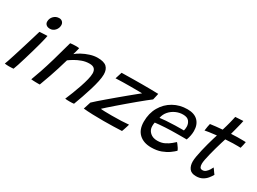

<svg xmlns="http://www.w3.org/2000/svg" viewBox="-39 -1335 2644 1975"><g transform="rotate(30 1282.5 -348.0)"><path d="M236 -542Q208 -542 191.8 -556.2Q175.5 -570.5 175.5 -593Q175.5 -631.5 202.2 -658.5Q229 -685.5 267 -685.5Q291 -685.5 305.8 -670.2Q320.5 -655 320.5 -632.5Q320.5 -596.5 296 -569.2Q271.5 -542 236 -542ZM118.5 0.5Q110.5 1 95.5 2Q80.5 3 65 3Q37.5 3 14.5 -0.5Q19 -11 29.5 -42Q40 -73 53.8 -116.2Q67.5 -159.5 82.8 -208.5Q98 -257.5 112.8 -305.8Q127.5 -354 139.8 -394.8Q152 -435.5 159.5 -461Q170 -462 188 -463.2Q206 -464.5 224 -465.2Q242 -466 252.5 -466Q250.5 -452.5 243.8 -423.8Q237 -395 228 -360Q215.5 -313.5 199.8 -258.2Q184 -203 168 -150.2Q152 -97.5 139 -57Q126 -16.5 118.5 0.5Z M433.5 6.5Q423.5 6.5 410 6.8Q396.5 7 383 6.5Q370.5 6.5 355 5.5Q339.5 4.5 331 3.5Q352.5 -52 376 -122Q399.5 -192 427.8 -288Q456 -384 492 -518Q504.5 -520 521.5 -521.2Q538.5 -522.5 556.5 -522.5Q567.5 -522.5 578.5 -522Q589.5 -521.5 597.5 -520Q596.5 -514.5 592.8 -498.8Q589 -483 584.2 -465.5Q579.5 -448 576 -437Q598.5 -457.5 638.2 -479Q678 -500.5 724.2 -515.2Q770.5 -530 813.5 -530Q889.5 -530 921 -499.8Q952.5 -469.5 952.5 -412Q952.5 -377.5 942 -328Q931.5 -278.5 914.2 -221.8Q897 -165 876.8 -107.2Q856.5 -49.5 837.5 1.5Q818.5 4.5 785.5 4.5Q750 4.5 733 1.5Q751 -40 770.8 -90.8Q790.5 -141.5 808 -193Q825.5 -244.5 836.5 -289Q847.5 -333.5 847.5 -363.5Q847.5 -397.5 829.8 -416.8Q812 -436 770.5 -436Q726 -436 684 -421Q642 -406 607.8 -385.8Q573.5 -365.5 551.5 -349Q515 -222.5 482.2 -128.2Q449.5 -34 433.5 6.5Z M1405 -2.5Q1362.5 -0.5 1305 1.2Q1247.5 3 1187.5 3Q1121.5 3 1058.2 1Q995 -1 949.5 -6L977 -92.5Q993 -108.5 1025.5 -136.8Q1058 -165 1099.5 -200.5Q1141 -236 1185.5 -273.2Q1230 -310.5 1271.2 -344.5Q1312.5 -378.5 1344 -404.2Q1375.5 -430 1390.5 -441.5Q1381.5 -442 1357.8 -442.2Q1334 -442.5 1303.8 -442.5Q1273.5 -442.5 1245 -442.5Q1208.5 -442.5 1171.2 -441.8Q1134 -441 1107.5 -440Q1081 -439 1076.5 -438.5L1102 -519Q1118 -519 1155 -519.8Q1192 -520.5 1241.8 -521.2Q1291.5 -522 1346 -522Q1391.5 -522 1441.8 -521.5Q1492 -521 1537 -519.5Q1537 -516.5 1533.2 -500.2Q1529.5 -484 1525.5 -467Q1521.5 -450 1520 -444Q1499.5 -429 1464.8 -401Q1430 -373 1387.8 -338Q1345.5 -303 1301.5 -265.5Q1257.5 -228 1217.5 -193.5Q1177.5 -159 1147.2 -132Q1117 -105 1103 -91.5Q1116 -89 1153.8 -88Q1191.5 -87 1235 -87Q1291.5 -87 1348.2 -89.2Q1405 -91.5 1435.5 -95Q1434 -89 1427.8 -69Q1421.5 -49 1414.8 -29Q1408 -9 1405 -2.5Z M2001 -111.5Q1982.5 -93 1948.2 -68Q1914 -43 1864 -24.2Q1814 -5.5 1748 -5.5Q1657 -5.5 1604 -55Q1551 -104.5 1551 -199Q1551 -298.5 1594.8 -374Q1638.5 -449.5 1712.8 -491.5Q1787 -533.5 1878.5 -533.5Q1961 -533.5 2003.8 -490Q2046.5 -446.5 2046.5 -371Q2046.5 -318 2025 -260Q2019.5 -260 1998.5 -260.2Q1977.5 -260.5 1949 -260.2Q1920.5 -260 1891.5 -259.8Q1862.5 -259.5 1842 -259Q1809.5 -258.5 1772.5 -256.2Q1735.5 -254 1703.5 -251.2Q1671.5 -248.5 1653.5 -246Q1649 -228 1649 -201.5Q1649 -157 1681.5 -127Q1714 -97 1767.5 -97Q1816.5 -97 1854 -115.8Q1891.5 -134.5 1916.5 -156.2Q1941.5 -178 1952 -187Q1955.5 -183.5 1966.2 -170Q1977 -156.5 1987.5 -140.2Q1998 -124 2001 -111.5ZM1671.5 -312.5Q1692.5 -316 1742.5 -319.8Q1792.5 -323.5 1852.5 -325Q1887.5 -325.5 1918.2 -325.8Q1949 -326 1954 -326Q1957 -336 1958.5 -349Q1960 -362 1960 -374Q1959.5 -408.5 1938.5 -436Q1917.5 -463.5 1866 -463.5Q1822.5 -463.5 1781.2 -445Q1740 -426.5 1710.2 -392.8Q1680.5 -359 1671.5 -312.5Z M2454 -87.5Q2441 -63.5 2420.5 -38.5Q2400 -13.5 2369.2 3.2Q2338.5 20 2295 20Q2239 20 2215.2 -12.8Q2191.5 -45.5 2191.5 -96.5Q2191.5 -120.5 2198 -158Q2204.5 -195.5 2214.5 -238.8Q2224.5 -282 2236 -324Q2247.5 -366 2257.5 -399.8Q2267.5 -433.5 2273.5 -451Q2223 -446 2185.8 -440Q2148.5 -434 2137.5 -431.5Q2139.5 -455 2145 -482.2Q2150.5 -509.5 2152.5 -517Q2181.5 -521 2219.8 -525.5Q2258 -530 2295 -532.5Q2302.5 -556.5 2310 -583Q2317.5 -609.5 2324 -635Q2329.5 -656.5 2334 -676.8Q2338.5 -697 2341.5 -710.5L2435 -716Q2434.5 -710 2426.5 -676Q2418.5 -642 2408 -602.5Q2404 -587 2399.5 -570.5Q2395 -554 2391 -538Q2406 -538.5 2428.2 -539.5Q2450.5 -540.5 2464 -541Q2499.5 -541.5 2529.2 -541Q2559 -540.5 2565 -540Q2563 -526 2557.8 -502.5Q2552.5 -479 2548 -463Q2543 -463.5 2514 -463.8Q2485 -464 2456 -463.5Q2436 -462.5 2411.8 -461.2Q2387.5 -460 2368 -459Q2361.5 -439.5 2351.2 -405.5Q2341 -371.5 2329.5 -330.8Q2318 -290 2307.8 -249.5Q2297.5 -209 2291 -175Q2284.5 -141 2284.5 -122Q2284.5 -96.5 2292.5 -81.8Q2300.5 -67 2322.5 -67Q2344 -67 2361 -81.5Q2378 -96 2390.2 -115.2Q2402.5 -134.5 2409 -149Q2412.5 -145.5 2422.2 -131.8Q2432 -118 2441.5 -104.2Q2451 -90.5 2454 -87.5Z"/></g></svg>

Font: Grandstander
Style: Italic
Weight: 400
Italic angle: -15°
Designer: Tyler Finck
Foundry: Etcetera Type Co
Version: Version 1.200; ttfautohint (v1.8.3)